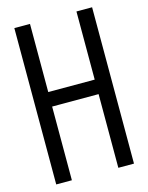

<svg xmlns="http://www.w3.org/2000/svg" viewBox="-121 -860 742 961"><g transform="rotate(-15 250.0 -380.0)"><path d="M48.8 -785.2H129.9V-432.1H370.6V-785.2H451.7V24.9H370.6V-356.9H129.9V24.9H48.8Z"/></g></svg>

Font: BIZ UDGothic
Style: Regular
Weight: 400
Monospace: yes
Designer: TypeBank Co., Ltd.
Foundry: Morisawa Inc.
Version: Version 1.05